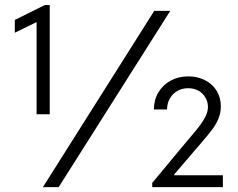

<svg xmlns="http://www.w3.org/2000/svg" viewBox="-20 -764 973 784"><path d="M129.4 -673.8 40.5 -630.4V-682.6L163.6 -743.7H183.1V-297.4H129.4ZM609.9 -719.7H675.3L219.7 0H155.3ZM601.6 -17.1 731.4 -173.3 754.9 -201.2Q781.7 -232.4 796.1 -251.5Q810.5 -270.5 819.8 -289.8Q829.1 -309.1 829.1 -327.6Q829.1 -348.1 818.8 -365.7Q808.6 -383.3 790.3 -393.6Q772 -403.8 748 -403.8Q723.6 -403.8 704.1 -392.6Q684.6 -381.3 673.3 -361.3Q662.1 -341.3 662.1 -316.9H608.4Q608.4 -355.5 626.5 -386.2Q644.5 -417 676.5 -434.6Q708.5 -452.1 749 -452.1Q786.6 -452.1 816.9 -436.8Q847.2 -421.4 864.5 -393.6Q881.8 -365.7 881.8 -329.6Q881.8 -302.7 871.8 -279.1Q861.8 -255.4 845.9 -234.4Q830.1 -213.4 800.3 -178.7L777.8 -152.8L691.4 -51.8V-48.3H890.1V0H601.6Z"/></svg>

Font: Reddit Sans Light
Style: Regular
Weight: 300
Designer: Stephen Hutchings
Foundry: Reddit
Version: Version 1.013